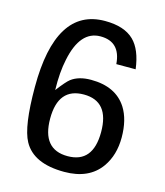

<svg xmlns="http://www.w3.org/2000/svg" viewBox="-112 -821 793 921"><g transform="rotate(15 284.5 -361.0)"><path d="M517 -216Q517 -129 474 -68Q416 14 293 14Q140 14 90 -78Q52 -147 52 -343Q52 -736 296 -736Q392 -736 440 -689Q485 -645 497 -550H401Q393 -659 294 -659Q193 -659 162 -507Q148 -443 150 -354Q188 -404 206 -418Q243 -446 304 -446Q427 -446 481 -362Q517 -305 517 -216ZM415 -216Q415 -369 289 -369Q162 -369 162 -216Q162 -63 289 -63Q415 -63 415 -216Z"/></g></svg>

Font: Mingzat
Style: Regular
Weight: 400
Designer: Jason Glavy (Lepcha), Lorna Priest (Lepcha additions), Walt Agee (Sophia), Victor Gaultney (Sophia)
Foundry: SIL International
Version: Version 0.100